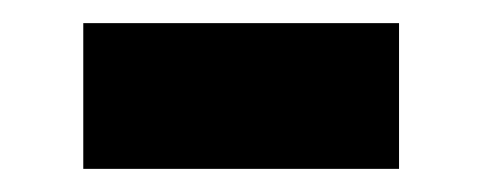

<svg xmlns="http://www.w3.org/2000/svg" viewBox="-20 -391 417 166"><path d="M52 -245V-371H325V-245Z"/></svg>

Font: Trueno
Style: ExBd
Weight: 800
Designer: Julieta Ulanovsky
Foundry: Julieta Ulanovsky
Version: Version 3.001b